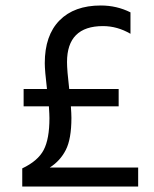

<svg xmlns="http://www.w3.org/2000/svg" viewBox="-20 -679 562 699"><path d="M483 0H61V-66Q118 -93 139 -133Q160 -173 160 -249Q160 -262 158 -292H66V-355H151Q143 -423 143 -449Q143 -550 196.5 -604.5Q250 -659 347 -659Q405 -659 455 -634V-556Q407 -584 355 -584Q224 -584 224 -453Q224 -423 232 -355H412V-292H238Q240 -264 240 -250Q240 -173 219.5 -133Q199 -93 161 -69H483Z"/></svg>

Font: Hind Colombo
Style: Regular
Weight: 400
Designer: Jyotish Sonowal, Aditi Pimprikar
Foundry: Indian Type Foundry
Version: Version 1.000;PS 1.0;hotconv 1.0.86;makeotf.lib2.5.63406; tt